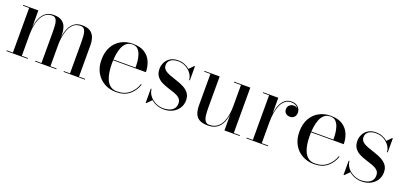

<svg xmlns="http://www.w3.org/2000/svg" viewBox="7 -1129 3777 1799"><g transform="rotate(20 1895.0 -230.0)"><path d="M184.5 -460V-7.5H246V0H33.5V-7.5H95.5V-452.5H33.5V-460ZM469.5 -319V-7.5H531.5V0H319V-7.5H380.5V-308Q380.5 -350 377.8 -384.5Q375 -419 363.2 -439.2Q351.5 -459.5 324 -459.5Q281.5 -459.5 254 -435.5Q226.5 -411.5 211.2 -374.5Q196 -337.5 190.2 -297.2Q184.5 -257 184.5 -224.5L179.5 -220.5Q179.5 -255 185 -297.8Q190.5 -340.5 206.8 -379.8Q223 -419 254 -444.5Q285 -470 336 -470Q387.5 -470 416.8 -450.5Q446 -431 457.8 -396.8Q469.5 -362.5 469.5 -319ZM754.5 -319V-7.5H816V0H603.5V-7.5H665V-308Q665 -350 662 -384.5Q659 -419 647 -439.2Q635 -459.5 607.5 -459.5Q564.5 -459.5 537.2 -435.5Q510 -411.5 495.5 -374.5Q481 -337.5 475.2 -297.2Q469.5 -257 469.5 -224.5L464.5 -220.5Q464.5 -255 469.8 -297.8Q475 -340.5 490.8 -379.8Q506.5 -419 537.2 -444.5Q568 -470 619 -470Q671 -470 700.5 -450.5Q730 -431 742.2 -396.8Q754.5 -362.5 754.5 -319Z M1129 10Q1064 10 1011.8 -18.8Q959.5 -47.5 928.8 -101.2Q898 -155 898 -230Q898 -305 927.5 -358.8Q957 -412.5 1008.5 -441.2Q1060 -470 1125 -470Q1199 -470 1243.8 -440.5Q1288.5 -411 1308.8 -363.2Q1329 -315.5 1329 -261H965V-268.5H1223Q1223.5 -296.5 1220.2 -330Q1217 -363.5 1207 -393.5Q1197 -423.5 1177.5 -443Q1158 -462.5 1125 -462.5Q1088 -462.5 1064.2 -442.5Q1040.5 -422.5 1027 -389Q1013.5 -355.5 1007.8 -314.2Q1002 -273 1002 -230Q1002 -187.5 1007.8 -146Q1013.5 -104.5 1028.2 -71.5Q1043 -38.5 1068.8 -18.8Q1094.5 1 1135 1Q1209.5 1 1257.2 -39.8Q1305 -80.5 1323.5 -139H1332Q1312.5 -75.5 1262 -32.8Q1211.5 10 1129 10Z M1425.5 10V-132H1433Q1435.5 -95.5 1459.2 -65Q1483 -34.5 1519.8 -16.5Q1556.5 1.5 1598 1.5Q1627.5 1.5 1654.8 -7.5Q1682 -16.5 1699.2 -36.8Q1716.5 -57 1716.5 -90.5Q1716.5 -122 1696.5 -140.2Q1676.5 -158.5 1644.8 -170Q1613 -181.5 1577.2 -192.2Q1541.5 -203 1509.8 -219.2Q1478 -235.5 1458 -263Q1438 -290.5 1438 -336.5Q1438 -368.5 1453 -398.8Q1468 -429 1498.8 -449Q1529.5 -469 1577 -469Q1612.5 -469 1642 -457.2Q1671.5 -445.5 1693 -426.5L1735.5 -470H1742.5V-330H1735Q1734 -361.5 1713.5 -391.5Q1693 -421.5 1658 -441.2Q1623 -461 1578 -461Q1550.5 -461 1528.2 -452.5Q1506 -444 1493 -427.5Q1480 -411 1480 -387.5Q1480 -358 1501 -340.2Q1522 -322.5 1555.5 -310Q1589 -297.5 1626.5 -285.8Q1664 -274 1697.5 -256.8Q1731 -239.5 1752.2 -212Q1773.5 -184.5 1773.5 -141Q1773.5 -96.5 1751 -62.5Q1728.5 -28.5 1690.5 -9.2Q1652.5 10 1604.5 10Q1567.5 10 1534.8 -2.2Q1502 -14.5 1477.5 -36L1432 10Z M2043.5 10Q1985.5 10 1955.2 -9.8Q1925 -29.5 1914 -63.5Q1903 -97.5 1903 -141V-452.5H1841V-460H1992.5V-153Q1992.5 -111 1996.2 -76.5Q2000 -42 2013 -21.2Q2026 -0.5 2053.5 -0.5Q2103 -0.5 2133.8 -24.5Q2164.5 -48.5 2180.2 -85.5Q2196 -122.5 2201.8 -163Q2207.5 -203.5 2207.5 -236.5L2213 -240.5Q2213 -206 2207.8 -163Q2202.5 -120 2186 -80.5Q2169.5 -41 2135.5 -15.5Q2101.5 10 2043.5 10ZM2207.5 0V-452.5H2137.5V-460H2298V-7.5H2359.5V0Z M2572 -220.5Q2572 -266.5 2578.5 -310.8Q2585 -355 2600.5 -391Q2616 -427 2642.5 -448.5Q2669 -470 2708 -470Q2736 -470 2756 -459Q2776 -448 2786.8 -430Q2797.5 -412 2797.5 -390.5Q2797.5 -365 2782.2 -347.5Q2767 -330 2739.5 -330Q2712 -330 2696.2 -345.2Q2680.5 -360.5 2680.5 -383Q2680.5 -412 2699.2 -426.8Q2718 -441.5 2739.5 -441.5Q2755.5 -441.5 2768.5 -434.5Q2781.5 -427.5 2789 -416Q2796.5 -404.5 2796.5 -390.5H2789.5Q2789.5 -410 2779.2 -426.2Q2769 -442.5 2750.5 -452.2Q2732 -462 2707.5 -462Q2671 -462 2646 -441.2Q2621 -420.5 2605.8 -385.8Q2590.5 -351 2583.8 -307.8Q2577 -264.5 2577 -220.5ZM2577 -460V-7.5H2640.5V0H2426V-7.5H2488V-452.5H2426V-460Z M3102 10Q3037 10 2984.8 -18.8Q2932.5 -47.5 2901.8 -101.2Q2871 -155 2871 -230Q2871 -305 2900.5 -358.8Q2930 -412.5 2981.5 -441.2Q3033 -470 3098 -470Q3172 -470 3216.8 -440.5Q3261.5 -411 3281.8 -363.2Q3302 -315.5 3302 -261H2938V-268.5H3196Q3196.5 -296.5 3193.2 -330Q3190 -363.5 3180 -393.5Q3170 -423.5 3150.5 -443Q3131 -462.5 3098 -462.5Q3061 -462.5 3037.2 -442.5Q3013.5 -422.5 3000 -389Q2986.5 -355.5 2980.8 -314.2Q2975 -273 2975 -230Q2975 -187.5 2980.8 -146Q2986.5 -104.5 3001.2 -71.5Q3016 -38.5 3041.8 -18.8Q3067.5 1 3108 1Q3182.5 1 3230.2 -39.8Q3278 -80.5 3296.5 -139H3305Q3285.5 -75.5 3235 -32.8Q3184.5 10 3102 10Z M3398.5 10V-132H3406Q3408.5 -95.5 3432.2 -65Q3456 -34.5 3492.8 -16.5Q3529.5 1.5 3571 1.5Q3600.5 1.5 3627.8 -7.5Q3655 -16.5 3672.2 -36.8Q3689.5 -57 3689.5 -90.5Q3689.5 -122 3669.5 -140.2Q3649.5 -158.5 3617.8 -170Q3586 -181.5 3550.2 -192.2Q3514.5 -203 3482.8 -219.2Q3451 -235.5 3431 -263Q3411 -290.5 3411 -336.5Q3411 -368.5 3426 -398.8Q3441 -429 3471.8 -449Q3502.5 -469 3550 -469Q3585.5 -469 3615 -457.2Q3644.5 -445.5 3666 -426.5L3708.5 -470H3715.5V-330H3708Q3707 -361.5 3686.5 -391.5Q3666 -421.5 3631 -441.2Q3596 -461 3551 -461Q3523.5 -461 3501.2 -452.5Q3479 -444 3466 -427.5Q3453 -411 3453 -387.5Q3453 -358 3474 -340.2Q3495 -322.5 3528.5 -310Q3562 -297.5 3599.5 -285.8Q3637 -274 3670.5 -256.8Q3704 -239.5 3725.2 -212Q3746.5 -184.5 3746.5 -141Q3746.5 -96.5 3724 -62.5Q3701.5 -28.5 3663.5 -9.2Q3625.5 10 3577.5 10Q3540.5 10 3507.8 -2.2Q3475 -14.5 3450.5 -36L3405 10Z"/></g></svg>

Font: Bodoni Moda 28pt
Style: Regular
Weight: 400
Designer: Owen Earl
Foundry: indestructible type
Version: Version 2.005